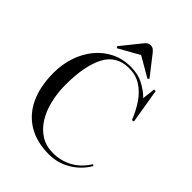

<svg xmlns="http://www.w3.org/2000/svg" viewBox="-260 -1064 1213 1213"><g transform="rotate(45 346.5 -457.5)"><path d="M397 14Q287 14 210 -32.5Q133 -79 93 -165Q53 -251 53 -371Q53 -449 76 -516.5Q99 -584 141 -635Q183 -686 241.5 -715Q300 -744 371 -744Q438 -744 487 -717.5Q536 -691 567 -659L577 -746H591L630 -513L615 -510Q590 -573 556 -622.5Q522 -672 476.5 -701Q431 -730 371 -730Q259 -730 209.5 -635.5Q160 -541 160 -372Q160 -298 176 -232.5Q192 -167 223.5 -117Q255 -67 301.5 -38.5Q348 -10 409 -10Q480 -10 539.5 -43Q599 -76 638 -140L648 -133Q608 -65 541.5 -25.5Q475 14 397 14ZM226 -764 218 -774 325 -907Q333 -917 342.5 -923Q352 -929 365 -929Q378 -929 387 -923Q396 -917 409 -901L508 -774L500 -764L365 -842Z"/></g></svg>

Font: Display Regular
Style: Regular
Weight: 400
Designer: Latin by Veronika Burian and Jose Scaglione. Greek by Irene Vlachou. Cyrillic by Vera Evstafieva.
Foundry: TypeTogether
Version: Version 3.002